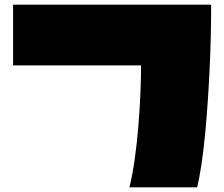

<svg xmlns="http://www.w3.org/2000/svg" viewBox="-20 -757 960 822"><path d="M824 45H534Q547 -6 556.5 -73.5Q566 -141 572 -213Q578 -285 581 -354.5Q584 -424 584 -477H36V-737H884Q884 -676 882.5 -606Q881 -536 877.5 -462.5Q874 -389 869 -316Q864 -243 857.5 -176.5Q851 -110 842.5 -53Q834 4 824 45Z"/></svg>

Font: ChangwonDangamAsac Bold
Style: Regular
Weight: 700
Designer: Choi Chi-young, Lee Youngbeen, Kim Jungjin, Yoon Jihee, Han Dohee
Foundry: YoonDesign Inc.
Version: Version 1.010;Build 20210623